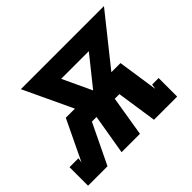

<svg xmlns="http://www.w3.org/2000/svg" viewBox="-156 -704 879 879"><g transform="rotate(-45 283.5 -265.0)"><path d="M-33 0V-120H25L21 -96L115 -292H174L62 -530H600L410 -292H469L498 -96L502 -120H544V0H394L365 -195H335L303 0H184L217 -195H187L93 0ZM292 -292 405 -433H226Z"/></g></svg>

Font: Iosevka Slab Heavy Extended
Style: Italic
Weight: 900
Width: 7
Italic angle: -9°
Monospace: yes
Designer: Belleve Invis
Foundry: Belleve Invis
Version: Version 11.1.0; ttfautohint (v1.8.3)